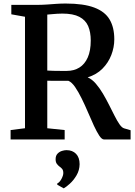

<svg xmlns="http://www.w3.org/2000/svg" viewBox="-20 -770 745 1060"><path d="M38.5 0V-52L118 -62V-677.5L42.5 -691V-743H177.5Q211 -743 239 -745Q267 -747 292 -748.8Q317 -750.5 342.5 -750.5Q441.5 -750.5 500.5 -728.2Q559.5 -706 585.2 -662.2Q611 -618.5 611 -553Q611 -509 594.5 -466.2Q578 -423.5 545.5 -390.8Q513 -358 464 -343Q488 -332.5 508.8 -308.5Q529.5 -284.5 547.8 -253.8Q566 -223 582.2 -190.8Q598.5 -158.5 612.8 -130.2Q627 -102 640 -83.5Q653 -65 665 -61.5L701 -51V0H554.5Q542 0 528 -21.2Q514 -42.5 498.2 -76.5Q482.5 -110.5 465.8 -150Q449 -189.5 431 -226Q413 -262.5 394.8 -289.2Q376.5 -316 357.5 -324Q347 -324 330.5 -324Q314 -324 296.2 -324Q278.5 -324 263.8 -324Q249 -324 241 -324.5V-62L337 -52V0ZM348 -378.5Q388.5 -378.5 418.2 -397Q448 -415.5 464.5 -452.8Q481 -490 481 -546.5Q481 -592.5 466.8 -625.8Q452.5 -659 418.2 -677Q384 -695 324 -695Q309.5 -695 295 -694Q280.5 -693 267 -691.8Q253.5 -690.5 241 -689.5V-380.5Q254 -379.5 275.5 -379Q297 -378.5 317.5 -378.5Q338 -378.5 348 -378.5ZM419.5 136.5Q419 170 402.5 198Q386 226 365.2 244.5Q344.5 263 332.5 269.5H331L296.5 250L295.5 243.5Q309.5 236.5 319.5 217.5Q329.5 198.5 329.5 185.5Q329.5 170 322.8 162.2Q316 154.5 308.5 149.5Q300.5 143.5 293.8 134.5Q287 125.5 287 109Q287 89.5 297.5 78.5Q308 67.5 322 63.2Q336 59 345.5 59H348Q380 59 399.8 79.2Q419.5 99.5 419.5 136.5Z"/></svg>

Font: Merriweather 24pt SemiBold
Style: Regular
Weight: 600
Designer: Eben Sorkin
Foundry: Eben Sorkin
Version: Version 2.100